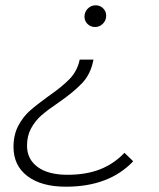

<svg xmlns="http://www.w3.org/2000/svg" viewBox="-20 -546 602 725"><path d="M299 -483Q299 -501 311.5 -513.5Q324 -526 341 -526Q358 -526 369.5 -514.5Q381 -503 381 -487Q381 -469 368.5 -456.5Q356 -444 339 -444Q322 -444 310.5 -455.5Q299 -467 299 -483ZM31 9Q31 -37 49 -71Q67 -105 93 -128Q119 -151 162 -182Q214 -218 243 -248Q272 -278 281 -321H333Q323 -267 290.5 -232.5Q258 -198 200 -158Q160 -131 136.5 -110.5Q113 -90 97.5 -61.5Q82 -33 82 4Q82 55 122 84.5Q162 114 235 114Q305 114 357.5 93.5Q410 73 450 31L483 63Q392 159 229 159Q136 159 83.5 119Q31 79 31 9Z"/></svg>

Font: Idrija
Style: Italic
Weight: 300
Italic angle: -11.3°
Designer: Julieta Ulanovsky
Foundry: Julieta Ulanovsky
Version: Version 7.200